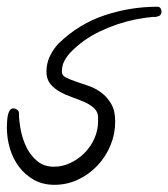

<svg xmlns="http://www.w3.org/2000/svg" viewBox="-20 -502 490 559"><path d="M450.2 -468.8Q450.2 -456.1 438.5 -454.1Q433.6 -452.1 429.2 -452.6Q424.8 -453.1 419.9 -452.1Q408.2 -451.2 397 -449.2Q385.7 -447.3 374 -445.3Q321.3 -434.6 271 -410.6Q220.7 -386.7 183.6 -347.7Q172.9 -335.9 166.5 -322.8Q160.2 -309.6 160.2 -293Q160.2 -282.2 171.9 -276.4Q183.6 -270.5 200.7 -264.6Q217.8 -258.8 237.8 -252Q257.8 -245.1 274.9 -232.4Q292 -219.7 303.7 -199.7Q315.4 -179.7 315.4 -148.4Q315.4 -112.3 301.8 -79.1Q288.1 -45.9 263.7 -20Q239.3 5.9 207 21Q174.8 36.1 138.7 36.1Q104.5 36.1 78.6 21.5Q52.7 6.8 35.2 -16.6Q17.6 -40 8.8 -69.8Q0 -99.6 0 -130.9Q0 -136.7 0.5 -146Q1 -155.3 2.4 -164.1Q3.9 -172.9 7.8 -179.7Q11.7 -186.5 19.5 -186.5Q24.4 -186.5 29.8 -182.6Q35.2 -178.7 35.2 -172.9Q35.2 -150.4 40.5 -123Q45.9 -95.7 57.6 -72.3Q69.3 -48.8 88.9 -32.7Q108.4 -16.6 136.7 -16.6Q162.1 -16.6 185.5 -27.8Q209 -39.1 227.1 -57.6Q245.1 -76.2 255.4 -100.1Q265.6 -124 265.6 -149.4V-159.2Q265.6 -175.8 254.4 -186.5Q243.2 -197.3 226.6 -204.6Q210 -211.9 190.4 -218.8Q170.9 -225.6 154.3 -234.9Q137.7 -244.1 126.5 -257.8Q115.2 -271.5 115.2 -293.9Q115.2 -317.4 125.5 -338.9Q135.7 -360.4 152.3 -377Q210 -432.6 284.7 -457.5Q359.4 -482.4 438.5 -482.4Q444.3 -482.4 447.3 -478Q450.2 -473.6 450.2 -468.8Z"/></svg>

Font: Calligraffiti
Style: Regular
Weight: 400
Designer: Dathan Boardman
Foundry: Open Window
Version: Version 1.000